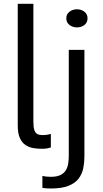

<svg xmlns="http://www.w3.org/2000/svg" viewBox="-20 -802 562 1044"><path d="M205 7Q183.5 7 161 3.2Q138.5 -0.5 119.2 -13Q100 -25.5 88.2 -51Q76.5 -76.5 76.5 -120Q76.5 -128.5 76.5 -137.5Q76.5 -146.5 76.5 -156.5V-781.5H161.5V-167Q161.5 -159.5 161.5 -153Q161.5 -146.5 161.5 -141Q161.5 -110 167 -94.2Q172.5 -78.5 183.5 -73Q194.5 -67.5 210.5 -67.5Q224.5 -67.5 237 -69.5Q249.5 -71.5 256.5 -73.5V0Q247.5 3 235.8 5Q224 7 205 7ZM255.5 223Q241.5 223 229.5 222Q217.5 221 210.5 219.5V154.5Q217.5 156.5 229.8 158Q242 159.5 255.5 159.5Q290 159.5 310 149Q330 138.5 339.2 121.8Q348.5 105 351.2 84.8Q354 64.5 354 45V-531H439V48.5Q439 81.5 432.8 112.5Q426.5 143.5 408 168.5Q389.5 193.5 353 208.2Q316.5 223 255.5 223ZM398.5 -653Q375 -653 357.8 -666.2Q340.5 -679.5 340.5 -702.5Q340.5 -725 357.8 -738.2Q375 -751.5 398.5 -751.5Q422 -751.5 439 -738.2Q456 -725 456 -702.5Q456 -679.5 439 -666.2Q422 -653 398.5 -653Z"/></svg>

Font: Epilogue
Style: Regular
Weight: 400
Designer: Tyler Finck
Foundry: Etcetera Type Co
Version: Version 2.112